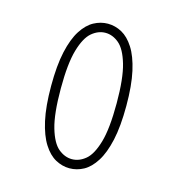

<svg xmlns="http://www.w3.org/2000/svg" viewBox="-85 -586 619 671"><g transform="rotate(15 225.0 -250.5)"><path d="M225 11Q199 11 174.5 -2.2Q150 -15.5 130.8 -45.8Q111.5 -76 100.2 -126.5Q89 -177 89 -251Q89 -325 100.2 -375.2Q111.5 -425.5 130.8 -455.5Q150 -485.5 174.5 -498.8Q199 -512 225 -512Q251.5 -512 275.8 -498.8Q300 -485.5 319.2 -455.5Q338.5 -425.5 349.8 -375.2Q361 -325 361 -251Q361 -177 349.8 -126.5Q338.5 -76 319.2 -45.8Q300 -15.5 275.8 -2.2Q251.5 11 225 11ZM225 -22Q251 -22 274 -41Q297 -60 311.5 -109.5Q326 -159 326 -251Q326 -341.5 311.5 -391Q297 -440.5 274 -459.8Q251 -479 225 -479Q199 -479 176 -459.8Q153 -440.5 138.5 -391Q124 -341.5 124 -251Q124 -159 138.5 -109.5Q153 -60 176 -41Q199 -22 225 -22Z"/></g></svg>

Font: League Mono Thin Condensed
Style: Regular
Weight: 100
Width: 1
Designer: Tyler Finck
Foundry: The League of Moveable Type / Tyler Finck
Version: Version 2.300;RELEASE